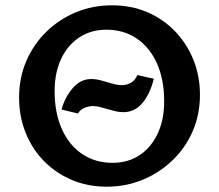

<svg xmlns="http://www.w3.org/2000/svg" viewBox="-20 -691 825 724"><path d="M382 13Q310 13 249.5 -13Q189 -39 144.5 -85Q100 -131 76 -192Q52 -253 52 -323Q52 -398 79.5 -461.5Q107 -525 155.5 -572Q204 -619 267 -645Q330 -671 402 -671Q475 -671 535.5 -645Q596 -619 640.5 -572.5Q685 -526 709.5 -465Q734 -404 734 -334Q734 -259 706.5 -196Q679 -133 630 -86Q581 -39 517.5 -13Q454 13 382 13ZM404 -77Q463 -77 506.5 -106Q550 -135 574.5 -187Q599 -239 599 -309Q599 -391 572 -451.5Q545 -512 496 -545.5Q447 -579 381 -579Q323 -579 279 -550Q235 -521 210.5 -469Q186 -417 186 -347Q186 -266 213 -205Q240 -144 289.5 -110.5Q339 -77 404 -77ZM274 -263 212 -278Q225 -325 254.5 -359Q284 -393 324 -393Q342 -393 362 -387.5Q382 -382 402.5 -376Q423 -370 440 -370Q457 -370 473 -378.5Q489 -387 498 -408L560 -394Q546 -337 517 -302.5Q488 -268 445 -268Q430 -268 415.5 -271.5Q401 -275 386 -279.5Q371 -284 357 -287.5Q343 -291 330 -291Q314 -291 298 -284Q282 -277 274 -263Z"/></svg>

Font: Ysabeau
Style: Bold
Weight: 700
Designer: Christian Thalmann (Catharsis Fonts)
Version: Version 2.000;gftools[0.9.27.dev2+g8671c4b]